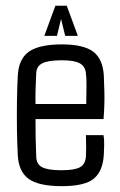

<svg xmlns="http://www.w3.org/2000/svg" viewBox="-20 -634 413 660"><path d="M192.9 5.9Q112.3 5.9 77.9 -19.5Q43.5 -44.9 41 -102.5Q39.1 -138.7 38.3 -187.5Q37.6 -236.3 38.3 -285.6Q39.1 -335 41 -371.6Q43.5 -430.7 78.9 -456.1Q114.3 -481.4 192.9 -481.4Q267.1 -481.4 300.3 -456.5Q333.5 -431.6 336.9 -374.5Q337.9 -357.4 338.9 -314.9Q339.8 -272.5 335.9 -224.6H102.1Q102.1 -193.8 102.5 -162.1Q103 -130.4 104.5 -96.2Q105 -69.3 125 -59.1Q145 -48.8 190.9 -48.8Q236.3 -48.8 254.9 -59.1Q273.4 -69.3 275.4 -96.2Q276.9 -123 275.4 -169.4H335.9Q338.4 -155.3 338.1 -136.5Q337.9 -117.7 336.9 -102.5Q333.5 -44.9 302 -19.5Q270.5 5.9 192.9 5.9ZM102.1 -276.4H276.4Q277.3 -309.6 277.3 -339.8Q277.3 -370.1 275.4 -381.3Q273.4 -405.8 254.4 -416.3Q235.4 -426.8 192.9 -426.8Q145.5 -426.8 125.2 -416.3Q105 -405.8 104.5 -381.3Q103 -353 102.3 -327.1Q101.6 -301.3 102.1 -276.4ZM175.8 -510.7H132.3L170.4 -614.3H209.5L247.6 -510.7H204.1L189.9 -568.8Z"/></svg>

Font: Agdasima
Style: Regular
Weight: 400
Width: 3
Designer: The DocRepair Project, Patric King
Foundry: Google
Version: Version 2.002